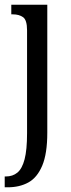

<svg xmlns="http://www.w3.org/2000/svg" viewBox="-23 -556 300 816"><path d="M-3 240V194H2Q31 194 51 177.5Q71 161 81.5 121Q92 81 92 10V-427Q92 -471 75 -483Q58 -495 32 -495H25V-536H178V8Q178 97 156.5 148Q135 199 97.5 219.5Q60 240 10 240Z"/></svg>

Font: Noto Serif Myanmar ExtraCondensed
Style: Regular
Weight: 400
Width: 2
Designer: Ben Mitchell and the Monotype Design Team
Foundry: Monotype Imaging Inc.
Version: Version 2.106; ttfautohint (v1.8.4.7-5d5b)